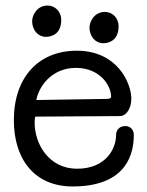

<svg xmlns="http://www.w3.org/2000/svg" viewBox="-20 -660 531 693"><path d="M111 -299C122 -354 171 -415 254 -415C340 -415 381 -352 381 -311C381 -306 377 -303 364 -303ZM107 -239C138 -239 222 -240 248 -240C312 -240 371 -241 412 -241C439 -241 454 -273 454 -304C454 -358 405 -477 257 -477C120 -477 30 -382 30 -226C30 -86 104 13 242 13C414 13 463 -79 463 -173C463 -193 449 -205 433 -205C405 -205 399 -184 399 -173C399 -124 363 -51 258 -51C159 -51 105 -137 105 -218C105 -224 106 -232 107 -239ZM96 -584C96 -551 118 -527 145 -527C170 -527 201 -540 201 -588C201 -619 178 -640 152 -640C112 -640 96 -603 96 -584ZM303 -561C303 -528 325 -504 352 -504C377 -504 408 -517 408 -565C408 -596 385 -617 359 -617C319 -617 303 -580 303 -561Z"/></svg>

Font: Life Savers
Style: Bold
Weight: 700
Designer: Pablo Impallari, Rodrigo Fuenzalida, Brenda Gallo
Foundry: Pablo Impallari, Rodrigo Fuenzalida, Brenda Gallo
Version: Version 3.000